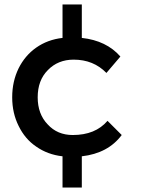

<svg xmlns="http://www.w3.org/2000/svg" viewBox="-20 -704 640 866"><path d="M349 1C428 -8 488 -40 529 -95L465 -159C428 -116 376 -95 308 -95C262 -95 224 -111 195 -143C165 -174 150 -215 150 -265C150 -316 165 -357 196 -388C226 -419 265 -435 312 -435C372 -435 421 -415 460 -375L523 -449C481 -497 423 -525 349 -533V-684H262V-533C217 -528 177 -513 143 -489C109 -465 83 -434 64 -396C45 -357 35 -314 35 -265C35 -217 45 -174 64 -136C83 -97 109 -66 143 -43C177 -19 217 -4 262 1V142H349Z"/></svg>

Font: Argentum Sans
Style: Regular
Weight: 400
Designer: Julieta Ulanovsky
Foundry: Julieta Ulanovsky
Version: Version 5.001;March 29, 2019;FontCreator 11.5.0.2425 64-bit